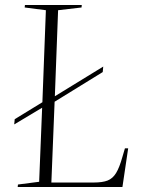

<svg xmlns="http://www.w3.org/2000/svg" viewBox="-20 -750 564 770"><path d="M51 0 52 -10 137 -21 149 -318 37 -251 39 -272 150 -340 164 -709 79 -720 80 -730H308L307 -720L213 -709L200 -364L394 -483L392 -461L199 -342L186 -18H356Q391 -18 411.5 -26Q432 -34 445.5 -56Q459 -78 471 -121L481 -155H494L471 0Z"/></svg>

Font: Display Extralight
Style: Italic
Weight: 200
Italic angle: -2°
Designer: Latin by Veronika Burian and Jose Scaglione. Greek by Irene Vlachou. Cyrillic by Vera Evstafieva
Foundry: TypeTogether
Version: Version 3.002